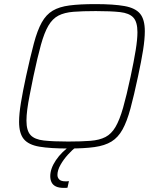

<svg xmlns="http://www.w3.org/2000/svg" viewBox="-20 -716 766 936"><path d="M315 8Q225 8 172 -1Q119 -10 96 -38Q73 -66 73 -122Q73 -160 82 -215Q91 -270 107 -344Q128 -440 145 -504Q162 -568 183.5 -606.5Q205 -645 237 -664Q269 -683 319 -689.5Q369 -696 444 -696Q534 -696 587 -686.5Q640 -677 663 -649Q686 -621 686 -564Q686 -525 677.5 -471.5Q669 -418 653 -344Q633 -250 616 -187Q599 -124 577.5 -85Q556 -46 523.5 -26Q491 -6 440.5 1Q390 8 315 8ZM312 -26Q377 -26 421 -29.5Q465 -33 494 -48Q523 -63 543 -97Q563 -131 580 -190.5Q597 -250 617 -344Q633 -419 641.5 -471.5Q650 -524 650 -559Q650 -609 630 -630.5Q610 -652 565.5 -657Q521 -662 447 -662Q382 -662 338 -658.5Q294 -655 265 -640Q236 -625 216 -591Q196 -557 179.5 -497.5Q163 -438 143 -344Q133 -294 125 -254Q117 -214 113 -183Q109 -152 109 -128Q109 -79 129 -57.5Q149 -36 194 -31Q239 -26 312 -26ZM292 200Q267 200 252.5 193Q238 186 231.5 173Q225 160 225 143Q225 106 252.5 65Q280 24 329 -10L351 0Q333 14 311.5 37.5Q290 61 275 87.5Q260 114 260 137Q260 150 269 159Q278 168 299 168Q302 168 305.5 168Q309 168 316 167L309 199Q304 200 300.5 200Q297 200 292 200Z"/></svg>

Font: Saira Thin
Style: Italic
Weight: 100
Italic angle: -12°
Designer: Hector Gatti with collaboration of the Omnibus-Type team
Foundry: Omnibus-Type
Version: Version 1.101